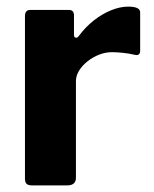

<svg xmlns="http://www.w3.org/2000/svg" viewBox="-20 -560 466 580"><path d="M76.5 0Q64.6 0 60 -5Q55.4 -10 55.4 -20.4V-511Q55.4 -530 71.2 -530H188.4Q203.5 -530 203.5 -513.4V-454Q203.5 -447.6 208.4 -446.2Q213.2 -444.9 217.9 -451Q238 -478.3 263.3 -498.2Q288.5 -518 315.7 -529Q342.8 -540 367 -540Q403.4 -540 403.4 -522.9V-407.1Q403.4 -390.7 387.7 -394.3Q370.2 -398.5 350.8 -400.5Q331.5 -402.4 317.8 -402.4Q299.5 -402.4 280.3 -395.2Q261 -387.9 244.9 -375.2Q228.8 -362.5 219.1 -347Q209.4 -331.6 209.4 -315.1V-23.3Q209.4 0 183.3 0H76.5Z"/></svg>

Font: Libre Franklin Thin
Style: Regular
Weight: 100
Designer: Pablo Impallari, Rodrigo Fuenzalida, Nhung Nguyen
Foundry: Impallari Type
Version: Version 3.000